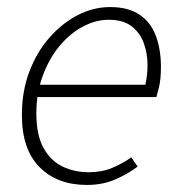

<svg xmlns="http://www.w3.org/2000/svg" viewBox="-20 -512 511 544"><path d="M226 12Q142 12 92 -38.5Q42 -89 42 -186Q42 -254 63.5 -310Q85 -366 121 -406.5Q157 -447 201 -469.5Q245 -492 292 -492Q344 -492 376 -470Q408 -448 422 -409.5Q436 -371 436 -322Q436 -305 434.5 -289.5Q433 -274 429.5 -261Q426 -248 423 -237H75L82 -272H392Q395 -287 396.5 -300Q398 -313 398 -328Q398 -360 387.5 -389.5Q377 -419 353 -437.5Q329 -456 288 -456Q251 -456 214.5 -436.5Q178 -417 148.5 -381.5Q119 -346 101 -297Q83 -248 83 -191Q83 -129 103.5 -92.5Q124 -56 157.5 -40Q191 -24 231 -24Q268 -24 297 -36Q326 -48 352 -66L370 -40Q342 -19 306.5 -3.5Q271 12 226 12Z"/></svg>

Font: Source Sans 3 ExtraLight Light
Style: Italic
Weight: 300
Italic angle: -11°
Version: Version 3.052;hotconv 1.1.0;makeotfexe 2.6.0